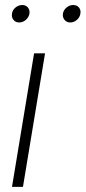

<svg xmlns="http://www.w3.org/2000/svg" viewBox="-20 -731 335 751"><path d="M26.9 0 113.3 -522.5H156.2L69.8 0ZM254.9 -643.1Q240.7 -643.1 232.4 -653.3Q224.1 -663.6 226.1 -677.7Q228.5 -691.9 240.5 -701.7Q252.4 -711.4 266.1 -711.4Q280.8 -711.4 288.8 -701.7Q296.9 -691.9 294.4 -677.7Q292.5 -663.6 280.8 -653.3Q269 -643.1 254.9 -643.1ZM55.2 -643.1Q41 -643.1 32.7 -653.3Q24.4 -663.6 26.9 -677.7Q28.8 -691.9 40.8 -701.7Q52.7 -711.4 66.9 -711.4Q81.1 -711.4 89.1 -701.7Q97.2 -691.9 95.2 -677.7Q92.8 -663.6 81.1 -653.3Q69.3 -643.1 55.2 -643.1Z"/></svg>

Font: Inter 28pt ExtraLight
Style: Italic
Weight: 250
Italic angle: -9.3988°
Designer: Rasmus Andersson
Foundry: rsms
Version: Version 4.001;git-66647c0bb